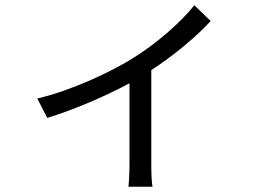

<svg xmlns="http://www.w3.org/2000/svg" viewBox="-20 -633 1040 731"><path d="M122 -258 160 -184C273 -219 389 -271 473 -316V-10C473 21 471 62 469 78H561C557 62 556 21 556 -10V-366C647 -425 732 -498 782 -553L720 -613C669 -549 577 -467 482 -409C401 -359 254 -289 122 -258Z"/></svg>

Font: Noto Sans KR
Style: Regular
Weight: 400
Designer: Ryoko NISHIZUKA 西塚涼子 (kana, bopomofo & ideographs); Paul D. Hunt (Latin, Greek & Cyrillic); Sandoll Communications 산돌커뮤니
Foundry: Adobe
Version: Version 2.004;hotconv 1.0.118;makeotfexe 2.5.65603